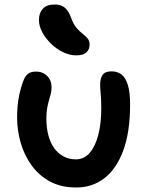

<svg xmlns="http://www.w3.org/2000/svg" viewBox="-20 -823 657 853"><path d="M319 10Q251 10 201.5 -17Q152 -44 119.5 -89.5Q87 -135 71.5 -190Q56 -245 56 -301Q56 -351 63.5 -391Q71 -431 85 -467Q92 -486 105 -495.5Q118 -505 140 -505Q170 -505 189.5 -485.5Q209 -466 209 -435Q209 -420 205.5 -406Q202 -392 197.5 -377Q193 -362 189.5 -342.5Q186 -323 186 -297Q186 -255 195 -221.5Q204 -188 221 -164.5Q238 -141 262.5 -128Q287 -115 317 -115Q354 -115 379 -144.5Q404 -174 417 -225Q430 -276 430 -343Q430 -367 429 -384.5Q428 -402 426.5 -416.5Q425 -431 425 -447Q425 -475 436 -490.5Q447 -506 476 -506Q502 -506 520 -492Q538 -478 548 -445.5Q558 -413 558 -359Q558 -236 527.5 -154Q497 -72 443.5 -31Q390 10 319 10ZM318 -577Q290 -577 260.5 -591Q231 -605 207 -628.5Q183 -652 168 -679.5Q153 -707 153 -734Q153 -765 170 -784Q187 -803 224 -803Q249 -803 266 -790.5Q283 -778 296 -744Q306 -715 320 -699Q334 -683 347 -673Q360 -663 369 -652.5Q378 -642 378 -625Q378 -603 363.5 -590Q349 -577 318 -577Z"/></svg>

Font: Shantell Sans SemiBold
Style: Regular
Weight: 600
Designer: Stephen Nixon, Anya Danilova, Shantell Martin
Foundry: Arrow Type
Version: Version 1.011;[c5ecc13dd]